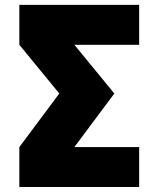

<svg xmlns="http://www.w3.org/2000/svg" viewBox="-20 -750 636 770"><path d="M57.6 0V-160.2L217.8 -375L57.6 -570.3V-730.5H538.1V-570.3H278.3L438.5 -375L278.3 -160.2H538.1V0Z"/></svg>

Font: GenEi M Gothic v2 Black
Style: Regular
Weight: 900
Version: Version 2.0